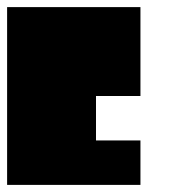

<svg xmlns="http://www.w3.org/2000/svg" viewBox="-20 -395 540 540"><path d="M375 -375V-125H250V0H375V125H0V-375Z"/></svg>

Font: Bytesized
Style: Regular
Weight: 400
Monospace: yes
Designer: baltdev
Version: Version 1.000